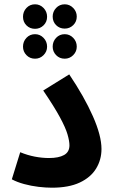

<svg xmlns="http://www.w3.org/2000/svg" viewBox="-20 -867 530 893"><path d="M35 -33 74 -159Q108 -145 142 -138.5Q176 -132 208 -132Q253 -132 278 -146Q303 -160 303 -191Q303 -211 294 -242Q285 -273 258.5 -322Q232 -371 181 -446L302 -521Q372 -417 412 -326.5Q452 -236 452 -174Q452 -124 427 -83Q402 -42 351 -18Q300 6 221 6Q193 6 159 2Q125 -2 92 -11Q59 -20 35 -33ZM281 -734Q257 -734 241 -750Q225 -766 225 -790Q225 -813 241 -830Q257 -847 281 -847Q304 -847 320.5 -830Q337 -813 337 -790Q337 -766 320.5 -750Q304 -734 281 -734ZM143 -733Q119 -733 103 -749Q87 -765 87 -789Q87 -813 103 -830Q119 -847 143 -847Q166 -847 182.5 -830Q199 -813 199 -789Q199 -765 182.5 -749Q166 -733 143 -733ZM143 -594Q119 -594 103 -610.5Q87 -627 87 -650Q87 -674 103 -691Q119 -708 143 -708Q166 -708 182.5 -691Q199 -674 199 -650Q199 -627 182.5 -610.5Q166 -594 143 -594ZM281 -594Q257 -594 241 -610.5Q225 -627 225 -650Q225 -674 241 -691Q257 -708 281 -708Q304 -708 320.5 -691Q337 -674 337 -650Q337 -627 320.5 -610.5Q304 -594 281 -594Z"/></svg>

Font: Noto Sans Arabic SemCond
Style: Bold
Weight: 700
Width: 4
Designer: Monotype Design Team, Nadine Chahine, Nizar Qandah and Khaled Hosny
Foundry: Monotype Imaging Inc.
Version: Version 2.012; ttfautohint (v1.8.4.7-5d5b)